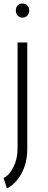

<svg xmlns="http://www.w3.org/2000/svg" viewBox="-48 -791 273 1091"><path d="M51.8 -549.8H106.9V55.2Q106.9 137.7 72.5 197.5Q38.1 257.3 -8.8 279.8L-27.8 220.2Q4.9 205.6 28.3 158.4Q51.8 111.3 51.8 55.2ZM42 -731.9Q42 -749.5 52.7 -760.3Q63.5 -771 80.1 -771Q96.2 -771 107.2 -760.3Q118.2 -749.5 118.2 -731.9Q118.2 -713.9 107.2 -702.4Q96.2 -690.9 80.1 -690.9Q63.5 -690.9 52.7 -702.1Q42 -713.4 42 -731.9Z"/></svg>

Font: Junction Light
Style: Regular
Weight: 300
Designer: Caroline Hadilaksono
Foundry: Caroline Hadilaksono
Version: Version 1.002